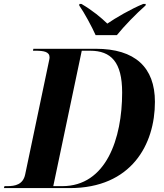

<svg xmlns="http://www.w3.org/2000/svg" viewBox="-49 -964 842 984"><path d="M441 -784H550C588 -831 647 -892 697 -936L698 -944H685C620 -917 543 -872 501 -843C470 -873 425 -911 368 -944H358L357 -936C382 -901 423 -825 441 -784ZM-29 0H308C625 0 745 -224 745 -442C745 -619 643 -714 442 -714H122L120 -704H133C175 -704 205 -699 205 -670C205 -662 201 -648 198 -632L80 -70C69 -18 29 -10 -12 -10H-26ZM270 -10H224L370 -704H413C520 -704 577 -646 577 -490C577 -253 495 -10 270 -10Z"/></svg>

Font: Noto Serif Display
Style: Bold Italic
Weight: 700
Italic angle: -12°
Designer: Monotype Design Team
Foundry: Monotype Imaging Inc.
Version: Version 2.009